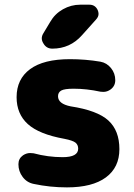

<svg xmlns="http://www.w3.org/2000/svg" viewBox="-20 -810 572 819"><path d="M194.3 -716.8Q213.9 -751 248.5 -770.5Q283.2 -790 322.3 -790H361.3Q385.7 -790 396.5 -767.6Q400.4 -758.8 400.4 -751Q400.4 -738.3 389.6 -726.6L330.1 -660.2Q279.3 -602.5 203.1 -602.5Q177.7 -602.5 165 -625Q158.2 -635.7 158.2 -646.5Q158.2 -657.2 165 -668ZM247.1 -139.6Q313.5 -139.6 313.5 -175.8Q313.5 -192.4 301.8 -201.7Q290 -210.9 254.9 -217.8Q146.5 -237.3 98.6 -280.8Q50.8 -324.2 50.8 -395.5Q50.8 -472.7 108.4 -515.1Q166 -557.6 278.3 -557.6Q344.7 -557.6 408.2 -546.9Q435.5 -542 453.6 -519.5Q471.7 -497.1 471.7 -467.8Q471.7 -443.4 452.1 -428.7Q437.5 -418 420.9 -418Q415 -418 408.2 -418.9Q349.6 -431.6 293.9 -431.6Q254.9 -431.6 241.2 -423.8Q227.5 -416 227.5 -399.4Q227.5 -367.2 281.2 -356.4Q395.5 -338.9 442.4 -295.9Q489.3 -252.9 489.3 -173.8Q489.3 -95.7 431.6 -53.2Q374 -10.7 265.6 -10.7Q193.4 -10.7 124 -25.4Q94.7 -31.2 76.7 -55.2Q58.6 -79.1 58.6 -109.4Q58.6 -133.8 78.1 -147.5Q92.8 -157.2 108.4 -157.2Q115.2 -157.2 123 -156.2Q184.6 -139.6 247.1 -139.6Z"/></svg>

Font: Gen Jyuu GothicX Heavy
Style: Bold
Weight: 900
Designer: [Source Han Sans]
Ryoko NISHIZUKA  (kana & ideographs); Paul D. Hunt (Latin, Greek & Cyrillic); Wenlong ZHANG  (bopomofo
Version: Version 1.002.20150607